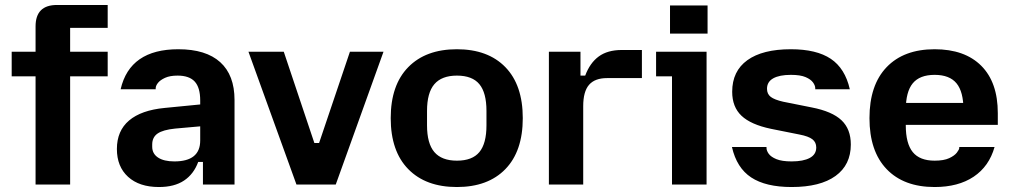

<svg xmlns="http://www.w3.org/2000/svg" viewBox="-20 -742 4069 772"><path d="M123 -636Q123 -722 209 -722H413V-630H262V0H123ZM27 -435V-534H413V-435Z M619 10Q540 10 495 -31Q450 -72 450 -143Q450 -216 499 -257.5Q548 -299 642 -308L785 -322V-234L684 -225Q635 -220 613.5 -205Q592 -190 592 -161V-152Q592 -124 615.5 -108.5Q639 -93 681 -93Q785 -93 785 -177V-247V-262V-338Q785 -390 763 -414Q741 -438 694 -438Q663 -438 643.5 -429Q624 -420 615 -408.5Q606 -397 606 -387V-383H465Q502 -544 697 -544Q808 -544 865.5 -492Q923 -440 923 -340V0H796V-91H777Q759 -42 720 -16Q681 10 619 10Z M1172 0 979 -534H1121L1244 -167H1263L1387 -534H1522L1330 0Z M1817 10Q1692 10 1621.5 -62Q1551 -134 1551 -267Q1551 -400 1621.5 -472Q1692 -544 1817 -544Q1942 -544 2012 -472Q2082 -400 2082 -267Q2082 -134 2012 -62Q1942 10 1817 10ZM1817.2 -96Q1879 -96 1907.5 -130.5Q1936 -164.9 1936 -238V-296Q1936 -369.1 1907.5 -403.5Q1879 -438 1817.2 -438Q1756.1 -438 1726.5 -403.5Q1697 -369.1 1697 -296V-238Q1697 -164.9 1726.5 -130.5Q1756.1 -96 1817.2 -96Z M2187 0V-534H2314V-438H2333Q2352 -489 2387.5 -515Q2423 -541 2480 -541H2561V-428H2421Q2372 -428 2348.5 -401Q2325 -374 2325 -315V0Z M2682 0V-435H2618V-534H2821V0ZM2674 -607V-720H2825V-607Z M3163 10Q3059 10 3000.5 -28.5Q2942 -67 2923 -151H3062V-147Q3062 -136 3071 -123.5Q3080 -111 3102 -102Q3124 -93 3163 -93Q3210 -93 3236 -107Q3262 -121 3262 -149Q3262 -170 3246.5 -182Q3231 -194 3195 -201L3080 -224Q2999 -241 2961.5 -276.5Q2924 -312 2924 -373Q2924 -456 2985 -500Q3046 -544 3160 -544Q3263 -544 3320.5 -505.5Q3378 -467 3397 -383H3258V-387Q3258 -398 3249 -410.5Q3240 -423 3219 -432Q3198 -441 3160 -441Q3114 -441 3089 -427Q3064 -413 3064 -385Q3064 -364 3079 -352.5Q3094 -341 3129 -333L3244 -310Q3326 -294 3363.5 -258.5Q3401 -223 3401 -161Q3401 -79 3339.5 -34.5Q3278 10 3163 10Z M3738 10Q3614 10 3545 -62Q3476 -134 3476 -267Q3476 -400 3545 -472Q3614 -544 3738 -544Q3859 -544 3925.5 -477.5Q3992 -411 3992 -287V-240H3564V-328H3945L3854 -274V-300Q3854 -373 3826 -407Q3798 -441 3738 -441Q3678 -441 3650 -407Q3622 -373 3622 -300V-238Q3622 -165 3650 -130.5Q3678 -96 3738 -96Q3775 -96 3796.5 -106Q3818 -116 3827.5 -128.5Q3837 -141 3837 -147V-151H3979Q3957 -73 3895 -31.5Q3833 10 3738 10Z"/></svg>

Font: Mozilla Text ExtraLight
Style: Regular
Weight: 200
Designer: Studio DRAMA
Foundry: Studio DRAMA
Version: Version 1.000